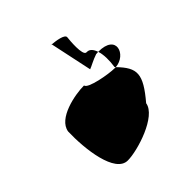

<svg xmlns="http://www.w3.org/2000/svg" viewBox="-180 -802 948 948"><g transform="rotate(-45 294.5 -328.0)"><path d="M73 -302C69 -181 92 8 180 8C250 8 432 -49 444 -128C539 -240 539 -283 464 -360H457C414 -360 291 -382 289 -407C225 -407 85 -380 73 -302ZM320 -664C306 -664 309 -663 320 -663ZM320 -663 367 -442C384 -448 410 -464 441 -474C446 -474 451 -475 456 -475C448 -499 435 -514 417 -514H413C387 -514 397 -618 399 -633C402 -654 344 -661 320 -663ZM456 -475C466 -446 466 -405 460 -365L464 -360C546 -366 585 -476 456 -475Z"/></g></svg>

Font: Ampere
Style: CndIta
Weight: 400
Version: Version 1